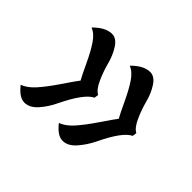

<svg xmlns="http://www.w3.org/2000/svg" viewBox="-110 -746 857 857"><g transform="rotate(45 319.0 -317.0)"><path d="M286 -115Q316 -125 345.5 -158Q375 -191 411.5 -245Q448 -299 462 -317Q451 -336 426 -389.5Q401 -443 378.5 -476Q356 -509 329 -519Q373 -564 414 -564Q442 -564 463 -531.5Q484 -499 494.5 -458.5Q505 -418 523 -378Q541 -338 563 -327L560 -307Q517 -287 464 -176Q444 -135 415.5 -102.5Q387 -70 354 -70Q321 -70 286 -115ZM45 -115Q75 -125 104.5 -158Q134 -191 170.5 -245Q207 -299 221 -317Q210 -336 185 -389.5Q160 -443 137.5 -476Q115 -509 88 -519Q132 -564 173 -564Q201 -564 222 -531.5Q243 -499 253.5 -458.5Q264 -418 282 -378Q300 -338 322 -327L319 -307Q276 -287 222 -176Q203 -135 174.5 -102.5Q146 -70 113 -70Q80 -70 45 -115Z"/></g></svg>

Font: Merienda
Style: Regular
Weight: 400
Designer: Eduardo Rodriguez Tunni
Foundry: Eduardo Rodriguez Tunni
Version: Version 1.001